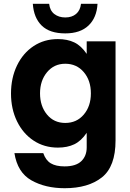

<svg xmlns="http://www.w3.org/2000/svg" viewBox="-20 -782 687 1012"><path d="M56 25H208Q221 63 248 79Q275 95 320 95Q380 95 408.5 67.5Q437 40 437 -5V-82Q408 -39 371.5 -21.5Q335 -4 285 -4Q213 -4 157 -41Q101 -78 69.5 -143Q38 -208 38 -289Q38 -371 69.5 -436.5Q101 -502 157 -539Q213 -576 285 -576Q335 -576 371.5 -558.5Q408 -541 437 -498V-564H589V-42Q589 96 517 153Q445 210 321 210Q219 210 145.5 168.5Q72 127 56 25ZM459 -290Q459 -358 421.5 -402Q384 -446 324 -446Q265 -446 228 -401.5Q191 -357 191 -290Q191 -223 227.5 -178.5Q264 -134 324 -134Q384 -134 421.5 -178Q459 -222 459 -290ZM153 -762H239Q243 -726 266.5 -708Q290 -690 324 -690Q359 -690 381 -708.5Q403 -727 407 -762H494Q490 -689 446.5 -647.5Q403 -606 324 -606Q242 -606 200 -647Q158 -688 153 -762Z"/></svg>

Font: Open Sauce One ExtraBold
Style: Regular
Weight: 800
Designer: Alfredo Marco Pradil
Foundry: Creative Sauce Fz LLC
Version: Version 1.477